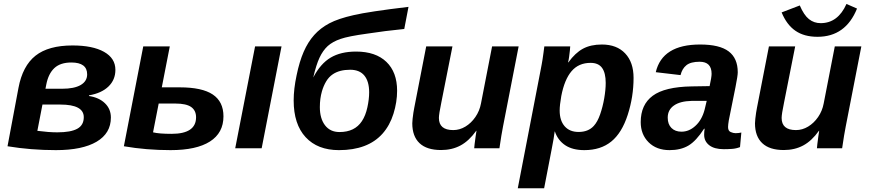

<svg xmlns="http://www.w3.org/2000/svg" viewBox="-20 -769 4506 996"><path d="M578.6 -406.7Q578.6 -355 542.7 -320.3Q506.8 -285.6 441.9 -274.4L441.4 -271Q493.7 -263.2 524.4 -233.4Q555.2 -203.6 555.2 -159.2Q555.2 -77.6 481.2 -33.9Q407.2 9.8 270 9.8Q140.6 9.8 19 -10.3L75.7 -312.5Q97.2 -427.2 164.3 -480.2Q231.4 -533.2 356.4 -533.2Q460.9 -533.2 519.8 -500Q578.6 -466.8 578.6 -406.7ZM302.2 -308.6Q365.2 -308.6 398.7 -328.1Q432.1 -347.7 432.1 -383.3Q432.1 -444.8 350.1 -444.8Q293 -444.8 262 -415.8Q231 -386.7 220.2 -331.1L215.8 -308.6ZM173.8 -90.3Q232.9 -82.5 277.3 -82.5Q347.2 -82.5 380.9 -101.1Q414.6 -119.6 414.6 -161.1Q414.6 -226.6 293 -226.6H200.2Z M1440.4 -528.3 1337.4 0H1200.2L1303.2 -528.3ZM1139.2 -165.5Q1139.2 -79.6 1069.1 -34.9Q999 9.8 864.7 9.8Q738.8 9.8 622.6 -10.3L723.1 -528.3H860.8L819.3 -315.9H912.6Q1028.3 -315.9 1083.7 -278.8Q1139.2 -241.7 1139.2 -165.5ZM773.9 -82.5Q804.7 -74.7 870.1 -74.7Q997.1 -74.7 997.1 -160.6Q997.1 -195.8 971.7 -213.9Q946.3 -231.9 889.2 -231.9H803.2Z M1827.1 -501.5Q1928.7 -501.5 1984.4 -448Q2040 -394.5 2040 -298.3Q2040 -239.7 2021.2 -179.2Q2002.4 -118.7 1964.4 -75.7Q1888.2 9.8 1738.3 9.8Q1627.4 9.8 1565.4 -57.4Q1503.4 -124.5 1503.4 -248Q1503.4 -307.6 1518.6 -378.4Q1533.2 -449.7 1555.4 -500.5Q1577.6 -551.3 1609.9 -587.4Q1642.1 -623.5 1688.2 -647.9Q1734.4 -672.4 1814 -690.4Q1853.5 -699.7 1924.8 -710.4Q1996.1 -721.2 2099.1 -733.4L2077.1 -618.7Q2026.9 -613.8 1979 -607.7Q1931.2 -601.6 1886.2 -594.7Q1786.6 -581.1 1746.1 -566.9Q1706.1 -553.2 1680.2 -530.3Q1654.8 -506.8 1637.5 -469.7Q1620.1 -432.6 1605 -367.2Q1642.6 -439 1695.3 -470.2Q1748 -501.5 1827.1 -501.5ZM1796.4 -407.2Q1741.2 -407.2 1706.5 -383.8Q1686 -370.1 1672.1 -346.9Q1658.2 -323.7 1649.9 -294.9Q1639.2 -257.8 1639.2 -213.4Q1639.2 -154.3 1666 -119.1Q1692.9 -84 1741.2 -84Q1820.3 -84 1857.4 -140.6Q1876.5 -169.4 1885.7 -211.9Q1895 -254.4 1895 -290Q1895 -346.7 1870.1 -377Q1845.2 -407.2 1796.4 -407.2Z M2450.2 -90.3Q2413.1 -38.1 2368.9 -14.4Q2324.7 9.3 2268.1 9.3Q2193.8 9.3 2156.2 -26.4Q2118.7 -62 2118.7 -129.4Q2118.7 -137.7 2120.4 -153.1Q2122.1 -168.5 2124.5 -184.6Q2127 -200.7 2128.9 -209.5L2190.9 -528.3H2327.1L2269.5 -237.8Q2256.8 -176.8 2256.8 -157.2Q2256.8 -94.2 2331.1 -94.2Q2364.3 -94.2 2394.3 -112.3Q2424.3 -130.4 2446 -161.9Q2467.8 -193.4 2475.1 -232.4L2532.7 -528.3H2670.4L2589.4 -112.8Q2585.4 -93.3 2580.8 -65.2Q2576.2 -37.1 2570.8 0H2439.9Q2439.9 -2.9 2442.1 -21.7Q2444.3 -40.5 2447.3 -61.3Q2450.2 -82 2451.7 -90.3Z M3011.2 9.8Q2950.2 9.8 2912.1 -15.6Q2874 -41 2858.4 -86.9H2857.4Q2855.5 -71.8 2851.8 -48.8Q2848.1 -25.9 2841.8 4.9Q2832 55.2 2822.3 106Q2812.5 156.7 2802.7 207.5H2666L2784.7 -406.7Q2787.1 -420.4 2789.8 -433.6Q2792.5 -446.8 2794.4 -460.4Q2796.9 -477.5 2799.3 -494.6Q2801.8 -511.7 2803.7 -528.3H2938Q2938 -523.9 2936.3 -507.3Q2934.6 -490.7 2932.1 -472.9Q2929.7 -455.1 2926.8 -445.8H2928.7Q2963.9 -494.6 3004.2 -516.4Q3044.4 -538.1 3102.1 -538.1Q3179.7 -538.1 3223.1 -491.9Q3266.6 -445.8 3266.6 -365.2Q3266.6 -267.1 3236.3 -173.3Q3206.1 -79.6 3151.1 -34.9Q3096.2 9.8 3011.2 9.8ZM3043.5 -442.9Q2981.9 -442.9 2945.1 -399.9Q2908.2 -356.9 2891.6 -270.5Q2883.3 -223.6 2883.3 -195.8Q2883.3 -143.6 2909.2 -114Q2935.1 -84.5 2981.4 -84.5Q3031.7 -84.5 3060.1 -115.7Q3079.6 -136.7 3093.3 -176Q3106.9 -215.3 3114.5 -259.5Q3122.1 -303.7 3122.1 -338.9Q3122.1 -390.6 3103.3 -416.7Q3084.5 -442.9 3043.5 -442.9Z M3734.4 4.9Q3685.5 4.9 3659.2 -15.6Q3632.8 -36.1 3632.8 -69.8Q3632.8 -86.4 3635.3 -101.1H3632.3Q3591.3 -37.6 3551.3 -13.9Q3511.2 9.8 3453.6 9.8Q3385.3 9.8 3344.5 -31Q3303.7 -71.8 3303.7 -135.7Q3303.7 -226.1 3366 -272.2Q3428.2 -318.4 3567.9 -320.8L3661.1 -322.3Q3671.4 -368.7 3671.4 -386.2Q3671.4 -448.7 3609.4 -448.7Q3563.5 -448.7 3541 -430.9Q3518.6 -413.1 3510.3 -379.4L3381.8 -394.5Q3415.5 -538.1 3611.8 -538.1Q3712.9 -538.1 3760 -502.4Q3807.1 -466.8 3807.1 -394Q3807.1 -376 3795.4 -317.4L3760.7 -145Q3756.8 -121.6 3756.8 -109.9Q3756.8 -89.8 3770.5 -84Q3784.2 -78.1 3795.4 -78.1Q3811.5 -78.1 3825.7 -81.5L3818.8 -5.9Q3798.3 2 3777.3 3.4Q3756.3 4.9 3734.4 4.9ZM3443.8 -158.7Q3443.8 -124.5 3463.1 -105.2Q3482.4 -85.9 3515.1 -85.9Q3554.2 -85.9 3586.4 -115.2Q3621.1 -146 3635.3 -200.7L3646 -245.6H3566.9Q3507.8 -244.1 3476.1 -221.7Q3443.8 -199.2 3443.8 -158.7Z M4228 -90.3Q4190.9 -38.1 4146.7 -14.4Q4102.5 9.3 4045.9 9.3Q3971.7 9.3 3934.1 -26.4Q3896.5 -62 3896.5 -129.4Q3896.5 -137.7 3898.2 -153.1Q3899.9 -168.5 3902.3 -184.6Q3904.8 -200.7 3906.7 -209.5L3968.8 -528.3H4105L4047.4 -237.8Q4034.7 -176.8 4034.7 -157.2Q4034.7 -94.2 4108.9 -94.2Q4142.1 -94.2 4172.1 -112.3Q4202.1 -130.4 4223.9 -161.9Q4245.6 -193.4 4252.9 -232.4L4310.5 -528.3H4448.2L4367.2 -112.8Q4363.3 -93.3 4358.6 -65.2Q4354 -37.1 4348.6 0H4217.8Q4217.8 -2.9 4220 -21.7Q4222.2 -40.5 4225.1 -61.3Q4228 -82 4229.5 -90.3ZM4220.7 -578.1Q4151.4 -578.1 4106.2 -609.4Q4061 -640.6 4034.7 -704.6L4128.9 -740.7Q4150.4 -690.4 4176.5 -669.7Q4202.6 -648.9 4237.3 -648.9Q4326.7 -648.9 4371.1 -748.5L4425.8 -724.6Q4366.7 -578.1 4220.7 -578.1Z"/></svg>

Font: Arimo
Style: Bold Italic
Weight: 700
Italic angle: -12°
Designer: Steve Matteson
Foundry: Monotype Imaging Inc.
Version: Version 1.33